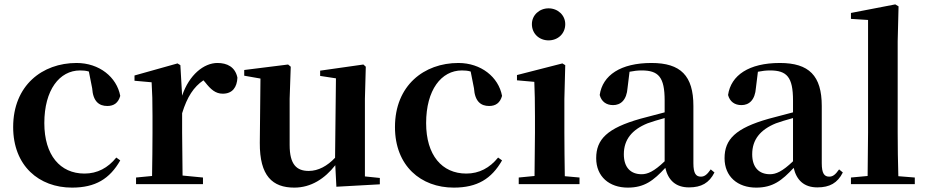

<svg xmlns="http://www.w3.org/2000/svg" viewBox="-20 -839 4219 875"><path d="M308 16C415 16 480 -24 528 -108L510 -121C472 -74 424 -48 365 -48C254 -48 182 -132 182 -278C182 -429 251 -518 345 -518C359 -518 372 -517 385 -513L400 -437C404 -376 432 -356 469 -356C499 -356 519 -370 528 -402C512 -488 432 -552 329 -552C173 -552 40 -450 40 -260C40 -83 158 16 308 16Z M671 0H905V-30L812 -39L810 -235V-323C833 -398 863 -443 907 -473L915 -464C940 -432 962 -412 995 -412C1040 -412 1060 -442 1062 -485C1052 -534 1015 -552 971 -552C909 -552 842 -498 810 -403L802 -542L789 -550L593 -495V-471L671 -464C674 -415 675 -377 675 -310V-235C675 -180 674 -95 673 -37L600 -30V0Z M1513 12 1711 1V-28L1643 -35V-389L1647 -535L1636 -545L1439 -517V-493L1511 -482L1507 -120C1472 -83 1431 -60 1387 -60C1332 -60 1300 -89 1300 -178V-389L1305 -535L1293 -545L1093 -520V-494L1167 -481L1164 -188C1163 -37 1222 16 1321 16C1398 16 1460 -25 1508 -86Z M2048 16C2155 16 2220 -24 2268 -108L2250 -121C2212 -74 2164 -48 2105 -48C1994 -48 1922 -132 1922 -278C1922 -429 1991 -518 2085 -518C2099 -518 2112 -517 2125 -513L2140 -437C2144 -376 2172 -356 2209 -356C2239 -356 2259 -370 2268 -402C2252 -488 2172 -552 2069 -552C1913 -552 1780 -450 1780 -260C1780 -83 1898 16 2048 16Z M2480 -655C2522 -655 2556 -685 2556 -729C2556 -770 2522 -801 2480 -801C2438 -801 2404 -770 2404 -729C2404 -685 2438 -655 2480 -655ZM2415 0H2621V-30L2554 -36C2553 -94 2552 -180 2552 -235V-388L2556 -542L2543 -550L2336 -497V-473L2415 -466C2417 -418 2418 -375 2418 -308V-235L2416 -37L2344 -30V0Z M3120 15C3176 15 3212 -5 3236 -53L3219 -67C3201 -41 3189 -34 3174 -34C3152 -34 3140 -48 3140 -95V-356C3140 -494 3082 -552 2949 -552C2808 -552 2726 -496 2713 -406C2721 -376 2743 -360 2774 -360C2808 -360 2836 -382 2840 -439L2849 -512C2869 -516 2886 -518 2904 -518C2981 -518 3009 -488 3009 -381V-327L2899 -298C2747 -255 2697 -204 2697 -118C2697 -34 2757 16 2841 16C2917 16 2958 -16 3012 -74C3025 -18 3059 15 3120 15ZM3009 -104C2960 -57 2931 -45 2904 -45C2855 -45 2823 -75 2823 -136C2823 -203 2860 -248 2931 -277C2951 -284 2979 -293 3009 -301Z M3705 15C3761 15 3797 -5 3821 -53L3804 -67C3786 -41 3774 -34 3759 -34C3737 -34 3725 -48 3725 -95V-356C3725 -494 3667 -552 3534 -552C3393 -552 3311 -496 3298 -406C3306 -376 3328 -360 3359 -360C3393 -360 3421 -382 3425 -439L3434 -512C3454 -516 3471 -518 3489 -518C3566 -518 3594 -488 3594 -381V-327L3484 -298C3332 -255 3282 -204 3282 -118C3282 -34 3342 16 3426 16C3502 16 3543 -16 3597 -74C3610 -18 3644 15 3705 15ZM3594 -104C3545 -57 3516 -45 3489 -45C3440 -45 3408 -75 3408 -136C3408 -203 3445 -248 3516 -277C3536 -284 3564 -293 3594 -301Z M3933 0H4149V-30L4074 -36C4072 -100 4071 -172 4071 -235V-651L4075 -810L4060 -819L3858 -780V-753L3936 -748V-235L3934 -37L3858 -30V0Z"/></svg>

Font: Source Han Serif CN
Style: Bold
Weight: 700
Designer: Ryoko NISHIZUKA 西塚涼子 (kana & ideographs); Frank Grießhammer (Latin, Greek & Cyrillic); Wenlong ZHANG 张文龙 (bopomofo); San
Foundry: Adobe
Version: Version 2.003;hotconv 1.1.1;makeotfexe 2.6.0